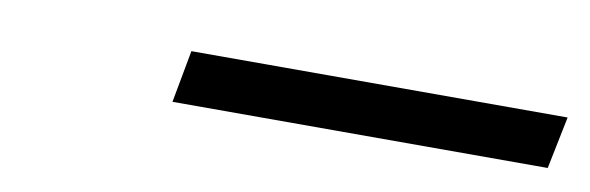

<svg xmlns="http://www.w3.org/2000/svg" viewBox="-24 -841 599 195"><g transform="rotate(10 276.0 -743.0)"><path d="M164 -770H552L541 -716H154Z"/></g></svg>

Font: Taviraj Medium
Style: Italic
Weight: 500
Italic angle: -12°
Designer: Katatrad Team
Foundry: CadsonDemak
Version: Version 1.001